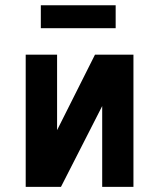

<svg xmlns="http://www.w3.org/2000/svg" viewBox="-20 -724 634 744"><path d="M79.6 0V-512.2H201.2V-219.7L348.1 -512.2H497.1V0H376V-313L216.3 0ZM428.2 -614.7H138.2V-703.6H428.2Z"/></svg>

Font: Cadman
Style: Bold
Weight: 700
Designer: Paul James MIller
Foundry: High-Logic / Made with FontCreator
Version: Version 2.114;March 28, 2021;FontCreator 13.0.0.2683 64-bit